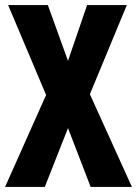

<svg xmlns="http://www.w3.org/2000/svg" viewBox="-22 -734 538 754"><path d="M496 0H334L245 -231L154 0H-2L159 -361L10 -714H166L245 -495L320 -714H476L331 -364Z"/></svg>

Font: Noto Sans Sinhala ExtraCondensed ExtraBold
Style: Regular
Weight: 800
Width: 2
Designer: Jelle Bosma - Monotype Design Team
Foundry: Monotype Imaging Inc.
Version: Version 2.006; ttfautohint (v1.8.4.7-5d5b)